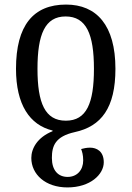

<svg xmlns="http://www.w3.org/2000/svg" viewBox="-20 -568 576 840"><path d="M269 -548C126 -548 50 -457 50 -267C50 -110 110 -21 210 3V6C143 33 117 82 117 123C117 195 179 252 275 252C375 252 434 195 434 142C434 93 402 78 374 78C359 78 346 81 335 84C339 95 344 109 344 134C344 176 317 206 276 206C234 206 207 177 207 123C207 70 222 29 307 10C423 -15 485 -96 485 -267C485 -457 403 -548 269 -548ZM267 -496C358 -496 391 -418 391 -267C391 -117 359 -40 268 -40C177 -40 144 -117 144 -267C144 -418 177 -496 267 -496Z"/></svg>

Font: Noto Serif Georgian SemiCondensed
Style: Regular
Weight: 400
Width: 4
Designer: Monotype Design Team, Akaki Razmadze
Foundry: Google LLC
Version: Version 2.003